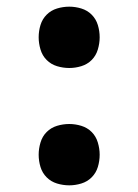

<svg xmlns="http://www.w3.org/2000/svg" viewBox="-20 -548 415 576"><path d="M188 8Q169 8 151 2.5Q133 -3 120 -16Q107 -29 101.5 -47Q96 -65 96 -84Q96 -102 101.5 -120.5Q107 -139 120 -152Q133 -165 151 -170.5Q169 -176 188 -176Q206 -176 224 -170.5Q242 -165 255 -152Q268 -139 273.5 -120.5Q279 -102 279 -84Q279 -65 273.5 -47Q268 -29 255 -16Q242 -3 224 2.5Q206 8 188 8ZM188 -344Q169 -344 151 -349.5Q133 -355 120 -368Q107 -381 101.5 -399.5Q96 -418 96 -436Q96 -455 101.5 -473Q107 -491 120 -504Q133 -517 151 -522.5Q169 -528 188 -528Q206 -528 224 -522.5Q242 -517 255 -504Q268 -491 273.5 -473Q279 -455 279 -436Q279 -418 273.5 -399.5Q268 -381 255 -368Q242 -355 224 -349.5Q206 -344 188 -344Z"/></svg>

Font: Iosevka Custom Semibold
Style: Regular
Weight: 600
Designer: Belleve Invis
Foundry: Belleve Invis
Version: Version 27.0.2; ttfautohint (v1.8.4)